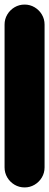

<svg xmlns="http://www.w3.org/2000/svg" viewBox="-20 -820 215 840"><path d="M0 -87.7H175V-712.7H0ZM87.7 -175Q63.7 -175 43.7 -163.2Q23.7 -151.3 11.8 -131.3Q0 -111.3 0 -87.7Q0 -63.7 11.8 -43.7Q23.7 -23.7 43.7 -11.8Q63.7 0 87.7 0Q111.3 0 131.3 -11.8Q151.3 -23.7 163.2 -43.7Q175 -63.7 175 -87.7Q175 -111.3 163.2 -131.3Q151.3 -151.3 131.3 -163.2Q111.3 -175 87.7 -175ZM87.7 -800Q63.7 -800 43.7 -788.2Q23.7 -776.3 11.8 -756.3Q0 -736.3 0 -712.7Q0 -688.7 11.8 -668.7Q23.7 -648.7 43.7 -636.8Q63.7 -625 87.7 -625Q111.3 -625 131.3 -636.8Q151.3 -648.7 163.2 -668.7Q175 -688.7 175 -712.7Q175 -736.3 163.2 -756.3Q151.3 -776.3 131.3 -788.2Q111.3 -800 87.7 -800Z"/></svg>

Font: Wavefont Thin
Style: Regular
Weight: 100
Monospace: yes
Version: Version 3.005;gftools[0.9.33]